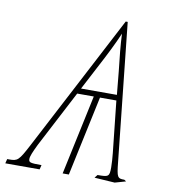

<svg xmlns="http://www.w3.org/2000/svg" viewBox="-139 -784 762 854"><g transform="rotate(10 242.5 -357.0)"><path d="M-58 0H97L102 -20C50 -20 44 -22 44 -38C44 -50 53 -71 70 -106L203 -361H278L201 0H229L306 -361H380L405 -128C407 -112 409 -78 409 -64C409 -22 405 -20 355 -20L344 -6L436 0L485 -14L476 -20C445 -20 442 -24 435 -93L369 -714H360L38 -98C-1 -24 -6 -20 -44 -20H-53ZM216 -386 272 -493C306 -557 332 -609 353 -658C355 -610 361 -549 368 -490L378 -386Z"/></g></svg>

Font: Noto Serif Condensed Thin
Style: Italic
Weight: 100
Width: 3
Italic angle: -12°
Designer: Monotype Design Team
Foundry: Monotype Imaging Inc.
Version: Version 2.013